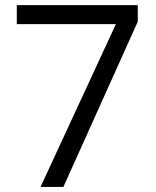

<svg xmlns="http://www.w3.org/2000/svg" viewBox="-20 -734 612 754"><path d="M139.2 0 435.1 -639.2H45.9V-713.9H521V-648.9L229 0Z"/></svg>

Font: QFn1     
Style: Regular
Weight: 400
Foundry: Ascender Corporation
Version: Version 1.10